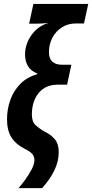

<svg xmlns="http://www.w3.org/2000/svg" viewBox="-20 -780 474 988"><path d="M75.2 188Q91.3 169.9 110.4 143.8Q129.4 117.7 143.3 90.8Q157.2 64 157.2 43Q156.2 23.4 145 11.2Q133.8 -1 108.9 -13.2Q63 -36.1 39.6 -71.8Q16.1 -107.4 16.1 -166Q16.1 -218.3 33 -265.4Q49.8 -312.5 84 -347.7Q118.2 -382.8 170.9 -397.9L171.9 -401.9Q139.2 -414.1 124 -439.7Q108.9 -465.3 108.9 -499Q108.9 -552.7 141.6 -599.1Q174.3 -645.5 229 -662.1Q211.9 -660.2 197 -659.2Q182.1 -658.2 168 -658.2H129.9L151.9 -759.8H434.1L412.1 -659.2H370.1Q329.6 -659.2 298.3 -639.2Q267.1 -619.1 249.5 -585.7Q231.9 -552.2 231.9 -511.2Q231.9 -446.8 300.8 -446.8H347.2L325.2 -344.2H276.9Q213.9 -344.2 179 -301.3Q144 -258.3 144 -190.9Q144 -153.8 162.6 -136.5Q181.2 -119.1 210.9 -102.1Q243.2 -86.4 262.7 -62.7Q282.2 -39.1 282.2 2.9Q282.2 50.3 259.8 96.7Q237.3 143.1 196.8 188Z"/></svg>

Font: Open Sans Condensed
Style: Bold Italic
Weight: 700
Width: 3
Italic angle: -12°
Designer: Monotype Design Team
Foundry: Monotype Imaging Inc.
Version: Version 3.003; ttfautohint (v1.8.4)